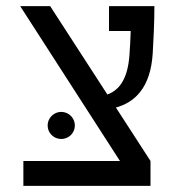

<svg xmlns="http://www.w3.org/2000/svg" viewBox="-20 -606 626 626"><path d="M56.2 0H470.7V-81.1L357.9 -255.4C418.5 -272 471.2 -318.8 478 -433.1C480.5 -474.1 483.4 -534.2 483.4 -585.9H335.4V-504.9H406.2C405.3 -477.5 403.8 -450.2 401.9 -424.3C396.5 -355.5 373.5 -313.5 330.1 -297.9L143.6 -585.9H45.9L371.1 -81.1H56.2ZM179.7 -152.8C204.1 -152.8 224.1 -172.4 224.1 -196.8C224.1 -221.2 204.1 -241.2 179.7 -241.2C155.3 -241.2 135.3 -221.2 135.3 -196.8C135.3 -172.4 155.3 -152.8 179.7 -152.8Z"/></svg>

Font: Cascadia Code SemiLight
Style: Regular
Weight: 350
Monospace: yes
Designer: Aaron Bell
Foundry: Saja Typeworks
Version: Version 2404.023